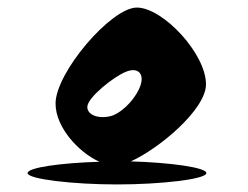

<svg xmlns="http://www.w3.org/2000/svg" viewBox="-20 -732 655 508"><path d="M53 -274C53 -258 173 -244 290 -244C407 -244 526 -258 526 -274C526 -289 430 -302 326 -305C400 -338 525 -442 525 -509C525 -590 411 -712 342 -712C274 -712 127 -540 127 -458C127 -395 188 -329 243 -304C143 -301 53 -289 53 -274ZM211 -449C211 -474 282 -530 313 -542C344 -555 362 -538 352 -507C342 -476 309 -438 277 -426C245 -416 211 -426 211 -449Z"/></svg>

Font: Ampere
Style: Cnd
Weight: 400
Version: Version 1